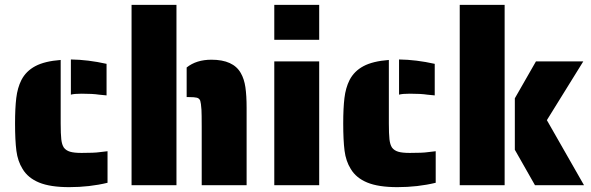

<svg xmlns="http://www.w3.org/2000/svg" viewBox="-20 -763 2433 791"><path d="M388 -373Q363 -377 316 -377Q285 -377 272 -373V-518Q343 -517 419 -500V-370ZM73 -67Q53 -99 47.5 -142Q42 -185 42 -254Q42 -317 47 -359Q52 -401 68 -433Q87 -470 125.5 -490.5Q164 -511 230 -516V-255Q230 -211 232.5 -189Q235 -167 243 -155Q252 -143 268.5 -138Q285 -133 316 -133Q369 -133 389 -136L423 -140V-10Q349 8 265 8Q187 8 141 -11Q95 -30 73 -67Z M522 -743H707V0H522ZM811 -241Q811 -294 810 -311Q808 -339 805 -348Q801 -358 791 -360.5Q781 -363 759 -363H749V-485Q789 -517 851 -517Q941 -517 972 -462Q986 -438 991 -403.5Q996 -369 996 -319V0H811Z M1110 -743H1295V-599H1110ZM1110 -510H1295V0H1110Z M1740 -373Q1715 -377 1668 -377Q1637 -377 1624 -373V-518Q1695 -517 1771 -500V-370ZM1425 -67Q1405 -99 1399.5 -142Q1394 -185 1394 -254Q1394 -317 1399 -359Q1404 -401 1420 -433Q1439 -470 1477.5 -490.5Q1516 -511 1582 -516V-255Q1582 -211 1584.5 -189Q1587 -167 1595 -155Q1604 -143 1620.5 -138Q1637 -133 1668 -133Q1721 -133 1741 -136L1775 -140V-10Q1701 8 1617 8Q1539 8 1493 -11Q1447 -30 1425 -67Z M1874 -743H2059V0H1874ZM2101 -146V-358L2188 -510H2383L2233 -268L2386 0H2184Z"/></svg>

Font: Saira Stencil
Style: Regular
Weight: 400
Designer: Hector Gatti with collaboration of the Omnibus-Type team
Foundry: Omnibus-Type
Version: Version 1.003